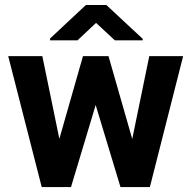

<svg xmlns="http://www.w3.org/2000/svg" viewBox="-20 -755 775 775"><path d="M314.9 -528.3H404.8L377.9 -370.1L266.6 0H190.9L203.6 -138.7ZM231 -139.2 236.3 0H148.4L13.2 -528.3H150.9ZM582.5 -528.3H719.2L585 0H497.1L503.9 -146ZM528.8 -141.6 542.5 0H466.3L354.5 -369.6L328.6 -528.3H418ZM556.2 -598.1V-592.3H443.4L367.7 -662.6L293 -592.3H182.1V-599.6L326.7 -734.9H409.2Z"/></svg>

Font: Heebo
Style: Bold
Weight: 700
Designer: Oded Ezer
Foundry: Ezer Type House
Version: Version 3.100